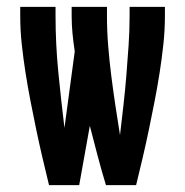

<svg xmlns="http://www.w3.org/2000/svg" viewBox="-20 -540 540 560"><path d="M123 0Q113 -41 103.5 -81.5Q94 -122 85.5 -163Q77 -204 69 -245Q61 -286 54.5 -327.5Q48 -369 43.5 -410.5Q39 -452 39 -494V-520H142V-494Q142 -412 150 -330.5Q158 -249 168 -167L198 -390Q194 -416 191.5 -442Q189 -468 189 -494V-520H292V-494Q292 -450 295.5 -406.5Q299 -363 304.5 -319.5Q310 -276 316.5 -232.5Q323 -189 330 -146Q335 -189 340 -232.5Q345 -276 348.5 -319.5Q352 -363 355 -406.5Q358 -450 358 -494V-520H461V-494Q461 -452 456.5 -410.5Q452 -369 445.5 -327.5Q439 -286 431 -245Q423 -204 414.5 -163Q406 -122 396.5 -81.5Q387 -41 377 0H289Q276 -43 264.5 -86.5Q253 -130 242 -173L211 0Z"/></svg>

Font: Iosevka Custom
Style: Bold
Weight: 700
Monospace: yes
Designer: Belleve Invis
Foundry: Belleve Invis
Version: Version 30.3.3; ttfautohint (v1.8.3)